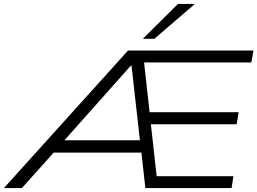

<svg xmlns="http://www.w3.org/2000/svg" viewBox="-63 -964 1319 984"><path d="M-43 0 593 -705H1236L1225 -644H651L672 -674L706 -368L677 -389H1160L1150 -327H680L708 -347L743 -33L714 -61H1133L1124 0H682L659 -206L680 -182H189L232 -204L49 0ZM608 -628 251 -227 230 -245H665L656 -227L611 -628ZM669 -765 849 -944H936L728 -765Z"/></svg>

Font: Nunito Sans 10pt Expanded Light
Style: Italic
Weight: 300
Width: 7
Italic angle: -9°
Designer: Vernon Adams
Foundry: Vernon Adams
Version: Version 3.101;gftools[0.9.27]